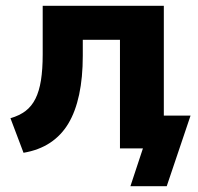

<svg xmlns="http://www.w3.org/2000/svg" viewBox="-20 -511 683 661"><path d="M429 130 472 0H404V-113H636L554 130ZM61 15 16 -104Q47 -113 68 -129Q89 -145 102 -171Q115 -197 121 -234.5Q127 -272 127 -324V-491H544V0H393V-374H265V-319Q265 -244 252.5 -185.5Q240 -127 215.5 -86Q191 -45 152.5 -19.5Q114 6 61 15Z"/></svg>

Font: Nunito Sans 12pt ExtraBold
Style: Regular
Weight: 800
Designer: Vernon Adams
Foundry: Vernon Adams
Version: Version 3.101;gftools[0.9.27]